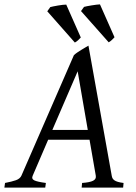

<svg xmlns="http://www.w3.org/2000/svg" viewBox="-37 -850 617 870"><path d="M200.2 -261.2H360.8L314.9 -526.9ZM521 0H333L335 -21Q369.6 -23.4 384.8 -31Q399.9 -38.6 397 -54.2L368.7 -216.8H181.2L111.3 -54.2Q104.5 -39.1 118.9 -32.5Q133.3 -25.9 170.9 -21L168 0H-17.1L-14.2 -21Q16.6 -26.9 35.2 -33.4Q53.7 -40 60.1 -54.2L297.9 -600.1Q304.2 -606 313 -612.1Q321.8 -618.2 331.1 -623.8Q340.3 -629.4 348.9 -634.5Q357.4 -639.6 363.8 -643.1L469.2 -54.2Q470.2 -47.4 472.9 -42.2Q475.6 -37.1 481.4 -33Q487.3 -28.8 497.3 -25.9Q507.3 -22.9 522.9 -21ZM177.2 -798.8 190.9 -817.9Q201.7 -820.8 225.8 -825Q250 -829.1 263.2 -829.1L329.1 -680.2Q323.7 -674.3 317.4 -668.2Q311 -662.1 302.2 -657.2ZM330.1 -799.8 343.8 -818.8Q354.5 -821.8 378.7 -825.7Q402.8 -829.6 416 -830.1L481.9 -681.2Q476.6 -675.3 470.2 -669.2Q463.9 -663.1 455.6 -658.2Z"/></svg>

Font: Akkhara
Style: Italic
Weight: 400
Italic angle: -7°
Designer: J. Victor Gaultney
Version: Version 1.00 June 13, 2006, initial release